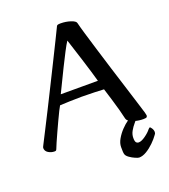

<svg xmlns="http://www.w3.org/2000/svg" viewBox="-153 -762 950 1079"><g transform="rotate(-20 321.5 -222.0)"><path d="M58 13Q38 13 21 2.5Q4 -8 4 -27Q4 -31 11 -44Q24 -70 48.5 -117.5Q73 -165 102.5 -224Q132 -283 163.5 -346Q195 -409 224 -467.5Q253 -526 275.5 -571.5Q298 -617 309 -640Q311 -647 316 -649.5Q321 -652 334 -652Q367 -652 395 -642.5Q423 -633 425 -621Q431 -596 445 -549Q459 -502 477.5 -441.5Q496 -381 516 -316.5Q536 -252 555 -192.5Q574 -133 588 -87Q602 -41 609 -19Q613 -4 613 -1Q613 6 609 9.5Q605 13 589 13Q563 13 538 6Q513 -1 502 -12Q498 -15 495.5 -20Q493 -25 491 -35Q488 -50 479.5 -81.5Q471 -113 459.5 -150.5Q448 -188 438 -220Q421 -221 382 -222.5Q343 -224 305 -224Q267 -224 231 -222.5Q195 -221 175 -220Q171 -214 160.5 -193Q150 -172 136.5 -143Q123 -114 109.5 -84.5Q96 -55 85.5 -31Q75 -7 71 4Q69 9 66.5 11Q64 13 58 13ZM200 -277H422Q416 -299 404.5 -337.5Q393 -376 379.5 -418.5Q366 -461 354.5 -496.5Q343 -532 338 -548Q326 -530 307 -493.5Q288 -457 267 -414.5Q246 -372 228 -334.5Q210 -297 200 -277ZM493 208Q487 208 470.5 201Q454 194 438.5 183Q423 172 420 161Q418 155 417.5 144.5Q417 134 417 118Q417 95 431 70.5Q445 46 465 25Q485 4 505 -10Q525 -24 537 -26Q560 -30 563 -25.5Q566 -21 557.5 -10Q549 1 535 17Q521 33 510 52.5Q499 72 499 93Q499 114 505 120.5Q511 127 520 127Q536 127 560 110Q584 93 597 76Q604 69 606 69Q610 69 617 80Q624 91 624 103Q624 112 618 118Q604 138 582.5 159Q561 180 537.5 194Q514 208 493 208Z"/></g></svg>

Font: BriemHand
Style: Regular
Weight: 400
Designer: Gunnlaugur SE Briem, Eben Sorkin
Foundry: Sorkin Type
Version: Version 1.001; ttfautohint (v1.8.4.7-5d5b)